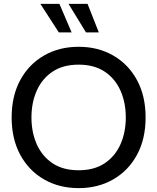

<svg xmlns="http://www.w3.org/2000/svg" viewBox="-20 -955 810 989"><path d="M385 14Q285 14 207 -30.8Q129 -75.5 84.5 -157.2Q40 -239 40 -350Q40 -461 84.5 -542.8Q129 -624.5 207 -669.2Q285 -714 385 -714Q485 -714 563 -669.2Q641 -624.5 685.5 -542.8Q730 -461 730 -350Q730 -239 685.5 -157.2Q641 -75.5 563 -30.8Q485 14 385 14ZM385 -78Q465.5 -78 519.5 -114.2Q573.5 -150.5 600.8 -212.2Q628 -274 628 -350Q628 -426 600.8 -487.8Q573.5 -549.5 519.5 -585.8Q465.5 -622 385 -622Q304.5 -622 250.5 -585.8Q196.5 -549.5 169.2 -487.8Q142 -426 142 -350Q142 -274 169.2 -212.2Q196.5 -150.5 250.5 -114.2Q304.5 -78 385 -78ZM489 -788H423L333 -935H431ZM349 -788H283L188 -935H286Z"/></svg>

Font: Cabin Resolve
Style: Regular-Resolve
Weight: 400
Designer: Pablo Impallari
Foundry: Pablo Impallari. http://www.impallari.com Igino Marini. http://www.ikern.com
Version: Version 3.001